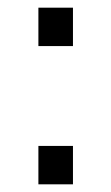

<svg xmlns="http://www.w3.org/2000/svg" viewBox="-20 -480 290 500"><path d="M80 0V-100H170V0ZM80 -360V-460H170V-360Z"/></svg>

Font: Tektur
Style: Regular
Weight: 400
Designer: Adam Jagosz
Foundry: Adam Jagosz
Version: Version 1.005;gftools[0.9.30]